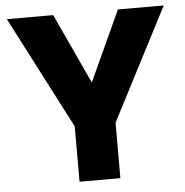

<svg xmlns="http://www.w3.org/2000/svg" viewBox="-51 -752 773 801"><g transform="rotate(-5 335.5 -351.0)"><path d="M472 -702C472 -702 337 -408 337 -408C337 -408 201 -702 201 -702C201 -702 7 -702 7 -702C7 -702 250 -232 250 -232C250 -232 250 0 250 0C250 0 421 0 421 0C421 0 421 -232 421 -232C421 -232 664 -702 664 -702C664 -702 472 -702 472 -702Z"/></g></svg>

Font: Girnar Poppins
Style: Bold
Weight: 500
Designer: Ninad Kale (Devanagari), Jonny Pinhorn (Latin)
Foundry: Indian Type Foundry
Version: ""